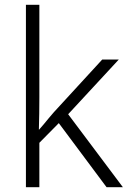

<svg xmlns="http://www.w3.org/2000/svg" viewBox="-20 -780 534 800"><path d="M144 -374Q144 -342 143.5 -307.5Q143 -273 142 -240H143Q152 -250 162.5 -262.5Q173 -275 183.5 -288Q194 -301 204 -312L406 -532H475L264 -304L492 0H424L225 -267L144 -185V0H88V-760H144Z"/></svg>

Font: Noto Sans Khmer Light
Style: Regular
Weight: 300
Version: Version 2.003